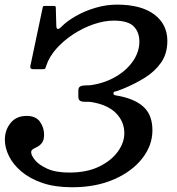

<svg xmlns="http://www.w3.org/2000/svg" viewBox="-22 -780 748 810"><path d="M-1.5 -190.5Q-1.5 -231 22.5 -261Q46.5 -291 91 -291Q129 -291 146.5 -266.5Q164 -242 164 -212Q164 -190 155.8 -178.5Q147.5 -167 136.8 -161.5Q126 -156 117.8 -151.2Q109.5 -146.5 109.5 -138Q109.5 -124.5 126 -104.2Q142.5 -84 178 -68Q213.5 -52 270.5 -52Q344.5 -52 396.2 -77.2Q448 -102.5 475.2 -140.5Q502.5 -178.5 502.5 -218Q502.5 -266.5 467.8 -302.2Q433 -338 363.5 -349.5Q352 -351 339 -350.5Q326 -350 317.2 -354Q308.5 -358 308.5 -372.5V-397.5Q308.5 -412 317.5 -416Q326.5 -420 339.2 -419.8Q352 -419.5 363.5 -421Q421.5 -430 467.5 -457.2Q513.5 -484.5 539.8 -523.2Q566 -562 566 -604.5Q566 -644.5 542 -668.8Q518 -693 458 -693Q418 -693 373.2 -677.8Q328.5 -662.5 287.5 -635.8Q246.5 -609 216 -574.8Q185.5 -540.5 173 -502.5Q170.5 -495 169.2 -491.5Q168 -488 158.5 -488H119Q103.5 -488 106 -501L157.5 -745.5Q158.5 -751 159.8 -753Q161 -755 167.5 -755H203Q210.5 -755 212 -753.2Q213.5 -751.5 213.5 -746L215.5 -673Q215.5 -659 221.2 -658Q227 -657 235 -665Q259.5 -690.5 297.8 -712.2Q336 -734 381.2 -747.2Q426.5 -760.5 471.5 -760.5Q573.5 -760.5 628.8 -719Q684 -677.5 684 -607.5Q684 -554 657.8 -516.2Q631.5 -478.5 589.2 -452.2Q547 -426 499.5 -406.5Q470.5 -394.5 463.5 -394Q456.5 -393.5 456.5 -385Q456.5 -379 468.2 -377.2Q480 -375.5 496.5 -371.5Q559.5 -356 590.2 -322.5Q621 -289 621 -230Q621 -166.5 578.2 -111.8Q535.5 -57 459.2 -23.5Q383 10 282 10Q210 10 156.8 -8.2Q103.5 -26.5 68.2 -56.5Q33 -86.5 15.8 -121.5Q-1.5 -156.5 -1.5 -190.5Z"/></svg>

Font: Besley* Medium
Style: Italic
Weight: 500
Italic angle: -13°
Designer: Owen Earl
Foundry: indestructible type*
Version: Version 3.000; ttfautohint (v1.8.3)